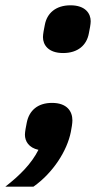

<svg xmlns="http://www.w3.org/2000/svg" viewBox="-53 -557 400 724"><path d="M185 -357C241 -357 274 -387 282 -431C285 -445 289 -466 289 -477C289 -506 269 -537 213 -537C157 -537 124 -507 116 -463C113 -449 109 -428 109 -417C109 -388 129 -357 185 -357ZM143 -169C89 -169 57 -140 48 -95C45 -80 41 -60 41 -49C41 -25 55 0 92 8C65 61 23 103 -33 147H73C148 94 200 11 214 -59C217 -74 220 -92 220 -103C220 -137 200 -169 143 -169Z"/></svg>

Font: LVC Sans
Style: Bold Italic
Weight: 700
Italic angle: -11.31°
Designer: Mike Abbink, Paul van der Laan, Pieter van Rosmalen
Foundry: Bold Monday
Version: Version 3.0